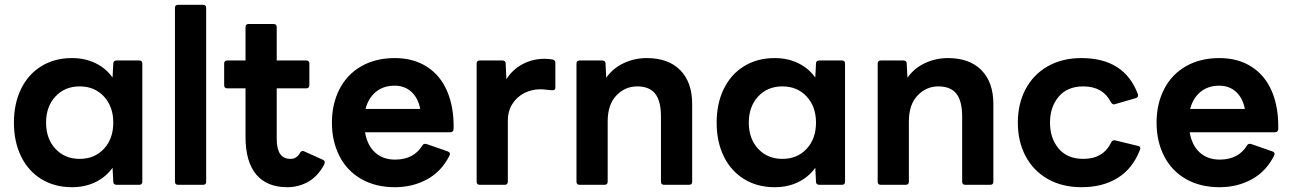

<svg xmlns="http://www.w3.org/2000/svg" viewBox="-20 -770 5374 800"><path d="M38 -259Q38 -338 67.5 -399Q97 -460 152 -494Q207 -528 280 -528Q334 -528 377.5 -507Q421 -486 449 -447L452 -505Q452 -518 466 -518H560Q573 -518 573 -505V-13Q573 0 560 0H466Q452 0 452 -13L449 -71Q421 -32 377.5 -11Q334 10 280 10Q207 10 152 -24Q97 -58 67.5 -119Q38 -180 38 -259ZM452 -259Q452 -326 413 -368Q374 -410 312 -410Q250 -410 211 -368Q172 -326 172 -259Q172 -192 211 -150Q250 -108 312 -108Q374 -108 413 -150Q452 -192 452 -259Z M722 0Q709 0 709 -13V-737Q709 -750 722 -750H826Q839 -750 839 -737V-13Q839 0 826 0Z M1003 -200V-402H927Q914 -402 914 -415V-505Q914 -518 927 -518H1003V-657Q1003 -670 1016 -670H1120Q1133 -670 1133 -657V-518H1256Q1269 -518 1269 -505V-415Q1269 -402 1256 -402H1133V-192Q1133 -150 1147 -129Q1161 -108 1191 -108Q1216 -108 1230 -133Q1237 -145 1248 -139L1326 -104Q1333 -101 1333 -93Q1333 -89 1330 -83Q1304 -35 1264 -12.5Q1224 10 1177 10Q1092 10 1047.5 -43Q1003 -96 1003 -200Z M1363 -259Q1363 -337 1394.5 -398.5Q1426 -460 1485.5 -494Q1545 -528 1625 -528Q1703 -528 1759.5 -491.5Q1816 -455 1844 -388Q1872 -321 1870 -232Q1869 -219 1856 -219H1501Q1510 -165 1542.5 -135Q1575 -105 1626 -105Q1704 -105 1740 -164Q1745 -173 1757 -170L1846 -139Q1859 -134 1853 -122Q1820 -56 1760 -23Q1700 10 1625 10Q1545 10 1485.5 -24Q1426 -58 1394.5 -119.5Q1363 -181 1363 -259ZM1503 -316H1731Q1722 -362 1694 -387.5Q1666 -413 1624 -413Q1578 -413 1546.5 -387.5Q1515 -362 1503 -316Z M1979 0Q1966 0 1966 -13V-505Q1966 -518 1979 -518H2073Q2087 -518 2087 -505L2090 -440Q2116 -481 2158 -503Q2200 -525 2248 -525Q2268 -525 2283 -522Q2294 -519 2294 -508V-405Q2294 -394 2283 -394Q2273 -394 2258.5 -396Q2244 -398 2232 -398Q2196 -398 2165 -382.5Q2134 -367 2115 -337Q2096 -307 2096 -268V-13Q2096 0 2083 0Z M2395 0Q2382 0 2382 -13V-505Q2382 -518 2395 -518H2489Q2503 -518 2503 -505L2506 -446Q2534 -486 2579 -507Q2624 -528 2675 -528Q2765 -528 2814.5 -477.5Q2864 -427 2864 -337V-13Q2864 0 2851 0H2747Q2734 0 2734 -13V-284Q2734 -349 2710 -379.5Q2686 -410 2635 -410Q2584 -410 2548 -372Q2512 -334 2512 -264V-13Q2512 0 2499 0Z M2966 -259Q2966 -338 2995.5 -399Q3025 -460 3080 -494Q3135 -528 3208 -528Q3262 -528 3305.5 -507Q3349 -486 3377 -447L3380 -505Q3380 -518 3394 -518H3488Q3501 -518 3501 -505V-13Q3501 0 3488 0H3394Q3380 0 3380 -13L3377 -71Q3349 -32 3305.5 -11Q3262 10 3208 10Q3135 10 3080 -24Q3025 -58 2995.5 -119Q2966 -180 2966 -259ZM3380 -259Q3380 -326 3341 -368Q3302 -410 3240 -410Q3178 -410 3139 -368Q3100 -326 3100 -259Q3100 -192 3139 -150Q3178 -108 3240 -108Q3302 -108 3341 -150Q3380 -192 3380 -259Z M3650 0Q3637 0 3637 -13V-505Q3637 -518 3650 -518H3744Q3758 -518 3758 -505L3761 -446Q3789 -486 3834 -507Q3879 -528 3930 -528Q4020 -528 4069.5 -477.5Q4119 -427 4119 -337V-13Q4119 0 4106 0H4002Q3989 0 3989 -13V-284Q3989 -349 3965 -379.5Q3941 -410 3890 -410Q3839 -410 3803 -372Q3767 -334 3767 -264V-13Q3767 0 3754 0Z M4221 -259Q4221 -338 4253.5 -399Q4286 -460 4346 -494Q4406 -528 4486 -528Q4665 -528 4721 -378Q4722 -376 4722 -373Q4722 -364 4712 -361L4626 -336L4622 -335Q4614 -335 4609 -344Q4575 -410 4494 -410Q4427 -410 4391 -367Q4355 -324 4355 -259Q4355 -194 4391 -151Q4427 -108 4494 -108Q4577 -108 4610 -177Q4616 -188 4627 -185L4722 -162Q4735 -159 4730 -146Q4700 -68 4637.5 -29Q4575 10 4487 10Q4406 10 4346 -24Q4286 -58 4253.5 -119Q4221 -180 4221 -259Z M4799 -259Q4799 -337 4830.5 -398.5Q4862 -460 4921.5 -494Q4981 -528 5061 -528Q5139 -528 5195.5 -491.5Q5252 -455 5280 -388Q5308 -321 5306 -232Q5305 -219 5292 -219H4937Q4946 -165 4978.5 -135Q5011 -105 5062 -105Q5140 -105 5176 -164Q5181 -173 5193 -170L5282 -139Q5295 -134 5289 -122Q5256 -56 5196 -23Q5136 10 5061 10Q4981 10 4921.5 -24Q4862 -58 4830.5 -119.5Q4799 -181 4799 -259ZM4939 -316H5167Q5158 -362 5130 -387.5Q5102 -413 5060 -413Q5014 -413 4982.5 -387.5Q4951 -362 4939 -316Z"/></svg>

Font: LINE Seed Sans TH
Style: Bold
Weight: 700
Designer: Dalton Maag Ltd | Thai characters by Cadson Demak Co.,Ltd.
Foundry: Dalton Maag Ltd
Version: Version 1.002